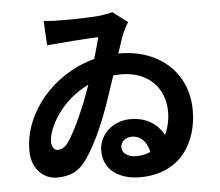

<svg xmlns="http://www.w3.org/2000/svg" viewBox="-57 -852 1113 971"><g transform="rotate(-5 500.0 -366.0)"><path d="M395 -433 389 -416C364 -343 306 -202 262 -145C244 -123 228 -118 212 -118C197 -118 182 -134 182 -162C182 -231 256 -367 395 -433ZM198 -774 205 -650C275 -656 412 -667 466 -668C459 -639 448 -601 436 -560C226 -505 69 -319 69 -127C69 -30 132 21 196 21C260 21 299 2 330 -33C385 -96 443 -226 481 -338L525 -469L564 -471C700 -471 785 -385 785 -262C785 -221 776 -180 759 -146C729 -203 673 -241 592 -241C500 -241 431 -175 431 -93C431 3 510 56 616 56C818 56 910 -92 910 -259C910 -446 771 -577 565 -577H560L586 -655C596 -684 611 -711 623 -731L548 -788C528 -782 502 -778 480 -775C419 -770 309 -768 270 -770C253 -769 226 -771 198 -774ZM678 -67C656 -57 632 -52 604 -52C562 -52 534 -74 534 -103C534 -133 561 -152 592 -152C630 -152 665 -126 678 -67Z"/></g></svg>

Font: Noto Sans Mono CJK HK
Style: Bold
Weight: 700
Designer: Ryoko NISHIZUKA 西塚涼子 (kana, bopomofo & ideographs); Paul D. Hunt (Latin, Greek & Cyrillic); Sandoll Communications 산돌커뮤니
Foundry: Adobe
Version: Version 2.004;hotconv 1.0.118;makeotfexe 2.5.65603